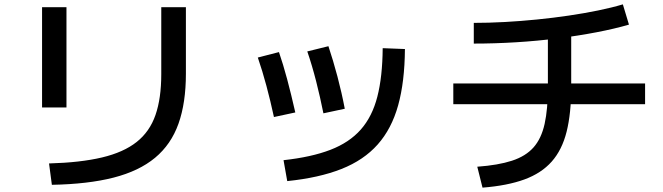

<svg xmlns="http://www.w3.org/2000/svg" viewBox="-20 -803 3040 881"><path d="M205 -53Q349 -57 448 -80.5Q547 -104 607 -151.5Q667 -199 693.5 -275.5Q720 -352 720 -463V-770H833V-465Q833 -331 799 -235.5Q765 -140 691.5 -79Q618 -18 501 12Q384 42 218 45ZM173 -310V-770H285V-310Z M1281 -68Q1409 -82 1496 -115.5Q1583 -149 1635.5 -208.5Q1688 -268 1711.5 -359.5Q1735 -451 1736 -582L1838 -578Q1837 -428 1807 -320Q1777 -212 1713 -140Q1649 -68 1546.5 -27.5Q1444 13 1298 28ZM1237 -266Q1221 -340 1202.5 -409Q1184 -478 1163 -539L1260 -564Q1279 -509 1297.5 -440Q1316 -371 1335 -287ZM1464 -283Q1449 -358 1430.5 -430.5Q1412 -503 1390 -567L1487 -591Q1509 -525 1528.5 -451.5Q1548 -378 1562 -304Z M2170 -38Q2266 -45 2329 -65.5Q2392 -86 2428 -126.5Q2464 -167 2479 -234.5Q2494 -302 2494 -403V-683H2601V-403Q2601 -283 2580 -199Q2559 -115 2511.5 -61.5Q2464 -8 2386 20.5Q2308 49 2194 58ZM2060 -325V-420H2940V-325ZM2154 -698Q2222 -698 2295.5 -702Q2369 -706 2444 -713.5Q2519 -721 2590 -731.5Q2661 -742 2724.5 -755Q2788 -768 2838 -783L2866 -690Q2801 -671 2717.5 -655Q2634 -639 2540 -627Q2446 -615 2347.5 -609Q2249 -603 2154 -603Z"/></svg>

Font: M PLUS 2 Medium
Style: Regular
Weight: 500
Designer: Coji Morishita
Foundry: UNDERFOREST DESIGN
Version: Version 1.001